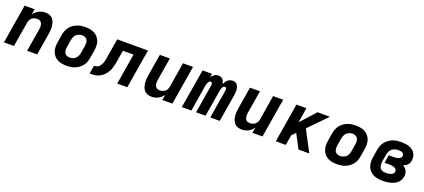

<svg xmlns="http://www.w3.org/2000/svg" viewBox="46 -1461 5309 2402"><g transform="rotate(20 2700.0 -260.0)"><path d="M23 0 109 -520H242L230 -447Q243 -466 261 -482Q279 -498 299.5 -508.5Q320 -519 342 -523.5Q364 -528 386 -528Q413 -528 438.5 -519Q464 -510 481 -491Q498 -472 506.5 -447Q515 -422 518 -395.5Q521 -369 519 -341.5Q517 -314 512 -286L465 0H331Q344 -76 356.5 -152Q369 -228 382 -304Q384 -317 385 -330.5Q386 -344 384 -357Q382 -370 376.5 -382Q371 -394 362 -402.5Q353 -411 340.5 -414.5Q328 -418 314 -418Q296 -418 278 -412.5Q260 -407 245.5 -395Q231 -383 222.5 -366Q214 -349 211 -331L156 0Z M857 8Q825 8 793.5 2.5Q762 -3 735 -17.5Q708 -32 688.5 -55.5Q669 -79 659 -108Q649 -137 648.5 -169Q648 -201 654 -234L670 -334Q675 -361 685 -388Q695 -415 712.5 -439Q730 -463 754.5 -480.5Q779 -498 806 -509Q833 -520 861 -524Q889 -528 916 -528Q949 -528 980.5 -522.5Q1012 -517 1038.5 -502.5Q1065 -488 1085 -464.5Q1105 -441 1115 -412Q1125 -383 1125 -351Q1125 -319 1120 -286L1103 -186Q1099 -159 1089 -132Q1079 -105 1061 -81Q1043 -57 1019 -39.5Q995 -22 968 -11Q941 0 913 4Q885 8 857 8ZM859 -102Q879 -102 899.5 -108.5Q920 -115 936 -130Q952 -145 961 -164.5Q970 -184 973 -204L990 -304Q993 -325 992 -346Q991 -367 981.5 -384Q972 -401 954 -409.5Q936 -418 915 -418Q895 -418 874.5 -411.5Q854 -405 837.5 -390Q821 -375 812.5 -355.5Q804 -336 800 -316L784 -216Q780 -195 781 -174Q782 -153 791.5 -136Q801 -119 819.5 -110.5Q838 -102 859 -102Z M1163 0 1182 -110Q1195 -110 1209 -113Q1223 -116 1235.5 -124Q1248 -132 1257 -143.5Q1266 -155 1273 -167.5Q1280 -180 1284 -193.5Q1288 -207 1291.5 -220.5Q1295 -234 1297 -247.5Q1299 -261 1301 -275Q1302 -275 1302 -275.5Q1302 -276 1302 -276V-277Q1302 -278 1302 -278.5Q1302 -279 1302 -280L1342 -520H1751L1665 0H1531L1599 -410H1457L1433 -263Q1429 -238 1423.5 -212.5Q1418 -187 1409.5 -162Q1401 -137 1387.5 -113.5Q1374 -90 1355.5 -70Q1337 -50 1314 -34.5Q1291 -19 1265.5 -11Q1240 -3 1214.5 -1.5Q1189 0 1163 0Z M1988 8Q1960 8 1935 -1Q1910 -10 1893 -29Q1876 -48 1867.5 -73Q1859 -98 1856 -124.5Q1853 -151 1855 -178.5Q1857 -206 1862 -234L1909 -520H2042L1992 -216Q1990 -203 1989 -189.5Q1988 -176 1990 -163Q1992 -150 1997 -138Q2002 -126 2011 -117.5Q2020 -109 2033 -105.5Q2046 -102 2059 -102Q2077 -102 2095 -107.5Q2113 -113 2128 -125Q2143 -137 2151.5 -154Q2160 -171 2163 -189L2217 -520H2351L2265 0H2131L2144 -73Q2130 -54 2112.5 -38Q2095 -22 2074.5 -11.5Q2054 -1 2031.5 3.5Q2009 8 1988 8Z M2391 0 2478 -520H2604L2596 -469Q2603 -482 2613 -493Q2623 -504 2635.5 -512.5Q2648 -521 2661.5 -524.5Q2675 -528 2689 -528Q2706 -528 2721.5 -521.5Q2737 -515 2747.5 -503Q2758 -491 2763.5 -475.5Q2769 -460 2771 -443Q2778 -460 2788 -475.5Q2798 -491 2812 -503Q2826 -515 2843.5 -521.5Q2861 -528 2878 -528Q2896 -528 2912.5 -521Q2929 -514 2939 -500.5Q2949 -487 2954 -470.5Q2959 -454 2960.5 -436Q2962 -418 2960.5 -400Q2959 -382 2956 -363L2896 0H2770L2833 -384Q2834 -391 2834 -398Q2834 -405 2831 -411Q2828 -417 2822.5 -420Q2817 -423 2810 -423Q2802 -423 2795 -417.5Q2788 -412 2783.5 -405Q2779 -398 2776 -390Q2773 -382 2770.5 -374Q2768 -366 2766.5 -358Q2765 -350 2764 -342L2707 0H2581L2644 -384Q2645 -391 2645 -398Q2645 -405 2642 -411Q2639 -417 2633.5 -420Q2628 -423 2621 -423Q2613 -423 2606 -417.5Q2599 -412 2594.5 -405Q2590 -398 2587 -390Q2584 -382 2581.5 -374Q2579 -366 2577.5 -358Q2576 -350 2574 -342L2518 0Z M3188 8Q3160 8 3135 -1Q3110 -10 3093 -29Q3076 -48 3067.5 -73Q3059 -98 3056 -124.5Q3053 -151 3055 -178.5Q3057 -206 3062 -234L3109 -520H3242L3192 -216Q3190 -203 3189 -189.5Q3188 -176 3190 -163Q3192 -150 3197 -138Q3202 -126 3211 -117.5Q3220 -109 3233 -105.5Q3246 -102 3259 -102Q3277 -102 3295 -107.5Q3313 -113 3328 -125Q3343 -137 3351.5 -154Q3360 -171 3363 -189L3417 -520H3551L3465 0H3331L3344 -73Q3330 -54 3312.5 -38Q3295 -22 3274.5 -11.5Q3254 -1 3231.5 3.5Q3209 8 3188 8Z M3642 0 3728 -520H3861L3828 -320L4009 -520H4174L3940 -281L4088 0H3944L3846 -186L3797 -136L3775 0Z M4457 8Q4425 8 4393.5 2.5Q4362 -3 4335 -17.5Q4308 -32 4288.5 -55.5Q4269 -79 4259 -108Q4249 -137 4248.5 -169Q4248 -201 4254 -234L4270 -334Q4275 -361 4285 -388Q4295 -415 4312.5 -439Q4330 -463 4354.5 -480.5Q4379 -498 4406 -509Q4433 -520 4461 -524Q4489 -528 4516 -528Q4549 -528 4580.5 -522.5Q4612 -517 4638.5 -502.5Q4665 -488 4685 -464.5Q4705 -441 4715 -412Q4725 -383 4725 -351Q4725 -319 4720 -286L4703 -186Q4699 -159 4689 -132Q4679 -105 4661 -81Q4643 -57 4619 -39.5Q4595 -22 4568 -11Q4541 0 4513 4Q4485 8 4457 8ZM4459 -102Q4479 -102 4499.5 -108.5Q4520 -115 4536 -130Q4552 -145 4561 -164.5Q4570 -184 4573 -204L4590 -304Q4593 -325 4592 -346Q4591 -367 4581.5 -384Q4572 -401 4554 -409.5Q4536 -418 4515 -418Q4495 -418 4474.5 -411.5Q4454 -405 4437.5 -390Q4421 -375 4412.5 -355.5Q4404 -336 4400 -316L4384 -216Q4380 -195 4381 -174Q4382 -153 4391.5 -136Q4401 -119 4419.5 -110.5Q4438 -102 4459 -102Z M5068 8Q5035 8 5002.5 3Q4970 -2 4942 -16Q4914 -30 4892.5 -53Q4871 -76 4860.5 -105.5Q4850 -135 4849 -168Q4848 -201 4854 -234L4870 -334Q4875 -362 4885.5 -389.5Q4896 -417 4915 -441Q4934 -465 4959 -482.5Q4984 -500 5011.5 -510.5Q5039 -521 5068 -524.5Q5097 -528 5124 -528Q5151 -528 5177.5 -524.5Q5204 -521 5228 -512.5Q5252 -504 5272.5 -489Q5293 -474 5306 -453Q5319 -432 5323.5 -406Q5328 -380 5323 -353Q5321 -338 5314.5 -322.5Q5308 -307 5296.5 -295.5Q5285 -284 5270 -276Q5255 -268 5240 -262Q5257 -253 5271 -239.5Q5285 -226 5293.5 -209Q5302 -192 5304 -171.5Q5306 -151 5302 -130Q5298 -107 5286 -84.5Q5274 -62 5254 -45.5Q5234 -29 5211 -19Q5188 -9 5164 -3Q5140 3 5116 5.5Q5092 8 5068 8ZM5070 -99Q5081 -99 5091 -100Q5101 -101 5111.5 -102.5Q5122 -104 5132 -107.5Q5142 -111 5151.5 -116.5Q5161 -122 5168 -131Q5175 -140 5176 -150Q5179 -167 5169.5 -181Q5160 -195 5145 -201.5Q5130 -208 5113 -210.5Q5096 -213 5079 -213H5013L5030 -319H5097Q5106 -319 5116 -320Q5126 -321 5135.5 -322.5Q5145 -324 5155 -327Q5165 -330 5174 -335.5Q5183 -341 5189 -350Q5195 -359 5197 -368Q5199 -382 5193 -393.5Q5187 -405 5175.5 -411Q5164 -417 5151 -419Q5138 -421 5125 -421Q5103 -421 5080.5 -415.5Q5058 -410 5039.5 -395.5Q5021 -381 5010.5 -359.5Q5000 -338 4996 -317L4980 -217Q4977 -201 4977 -186Q4977 -171 4980.5 -156.5Q4984 -142 4992.5 -130.5Q5001 -119 5013 -111.5Q5025 -104 5040 -101.5Q5055 -99 5070 -99Z"/></g></svg>

Font: Iosevka SS04 XBd Ex
Style: Italic
Weight: 800
Width: 7
Italic angle: -9°
Monospace: yes
Designer: Belleve Invis
Foundry: Belleve Invis
Version: Version 19.0.0; ttfautohint (v1.8.4)